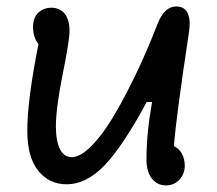

<svg xmlns="http://www.w3.org/2000/svg" viewBox="-20 -549 660 584"><path d="M485 15Q458.5 15 442 -5.8Q425.5 -26.5 425.5 -64.5Q425.5 -143 442.5 -238.5H426Q356 -108 300 -48.2Q244 11.5 182 11.5Q129.5 11.5 96.2 -29.8Q63 -71 63 -151Q63 -244 97 -415Q80.5 -435 80.5 -467Q80.5 -494.5 96.2 -510Q112 -525.5 136.5 -525.5Q162 -525.5 176.8 -507.2Q191.5 -489 191.5 -454.5Q191.5 -427 170.8 -323.8Q150 -220.5 150 -164.5Q150 -120.5 162.2 -95.8Q174.5 -71 198 -71Q221.5 -71 250.5 -97.8Q279.5 -124.5 307 -166.2Q334.5 -208 363.2 -263.2Q392 -318.5 415.2 -370.5Q438.5 -422.5 458.5 -474.5Q480.5 -533 521.5 -529Q543.5 -527 551.8 -506.5Q560 -486 555 -452.5Q515 -188 509 -104.5Q524.5 -97.5 533.2 -81.5Q542 -65.5 542 -45.5Q542 -19.5 525.5 -2.2Q509 15 485 15Z"/></svg>

Font: Monaspace Radon
Style: Regular
Weight: 400
Designer: Riley Cran & the Lettermatic Team
Foundry: Lettermatic
Version: Version 1.000 (Monaspace Radon)